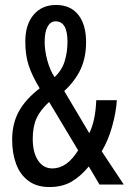

<svg xmlns="http://www.w3.org/2000/svg" viewBox="-20 -744 519 774"><path d="M206 -724Q264 -724 295.5 -684.5Q327 -645 327 -574Q327 -513 305.5 -466Q284 -419 239 -377L340 -207Q365 -258 368 -340H451Q448 -291 432 -234Q416 -177 390 -134L479 0H381L338 -73Q305 -33 268 -11.5Q231 10 179 10Q128 10 94.5 -15Q61 -40 45 -83Q29 -126 29 -181Q29 -245 55.5 -294Q82 -343 140 -388Q109 -439 95.5 -480.5Q82 -522 82 -577Q82 -645 115.5 -684.5Q149 -724 206 -724ZM204 -658Q184 -658 172 -637Q160 -616 160 -575Q160 -541 170.5 -501.5Q181 -462 200 -433Q229 -460 240.5 -496.5Q252 -533 252 -576Q252 -658 204 -658ZM178 -333Q142 -300 127 -266.5Q112 -233 112 -184Q112 -129 133.5 -97Q155 -65 191 -65Q250 -65 295 -138Z"/></svg>

Font: Noto Sans Khmer ExtraCondensed
Style: Regular
Weight: 400
Width: 2
Designer: Danh Hong and the Monotype Design Team
Foundry: Monotype Imaging Inc.
Version: Version 2.004; ttfautohint (v1.8.4.7-5d5b)